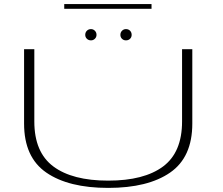

<svg xmlns="http://www.w3.org/2000/svg" viewBox="-20 -914 1090 937"><path d="M508 3Q702 3 810.2 -71.8Q918.5 -146.5 918.5 -311V-674H868.5V-321Q868.5 -170.5 775.8 -101.5Q683 -32.5 508 -32.5Q333 -32.5 240.2 -101.8Q147.5 -171 147.5 -321V-674H97.5V-311Q97.5 -146.5 206 -71.8Q314.5 3 508 3ZM424 -717Q435 -717 443 -724.8Q451 -732.5 451 -744Q451 -756 443 -764Q435 -772 424 -772Q412 -772 404 -764Q396 -756 396 -744Q396 -732.5 404 -724.8Q412 -717 424 -717ZM594.5 -717Q607 -717 614.8 -724.8Q622.5 -732.5 622.5 -744Q622.5 -756 614.8 -764Q607 -772 594.5 -772Q583.5 -772 575.5 -764Q567.5 -756 567.5 -744Q567.5 -732.5 575.2 -724.8Q583 -717 594.5 -717ZM293.5 -871H719.5V-894H293.5Z"/></svg>

Font: Anybody ExtraExpanded ExtraLight
Style: Regular
Weight: 250
Width: 8
Version: Version 1.113;gftools[0.9.25]